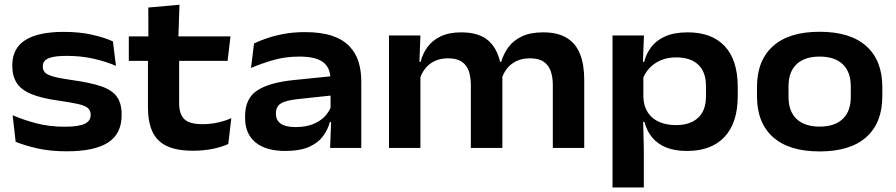

<svg xmlns="http://www.w3.org/2000/svg" viewBox="-20 -638 3866 828"><path d="M268 14.5Q196.5 14.5 141.5 2Q86.5 -10.5 47.5 -26.5L34.5 -141Q79.5 -121.5 135.8 -106.5Q192 -91.5 259 -91.5Q317 -91.5 344 -103.5Q371 -115.5 371 -142V-143.5Q371 -161.5 359 -172Q347 -182.5 317.5 -189.2Q288 -196 236 -203.5Q159 -214 114.8 -232.5Q70.5 -251 51.8 -280.8Q33 -310.5 33 -353.5V-356.5Q33 -429.5 88.8 -465Q144.5 -500.5 254.5 -500.5Q323.5 -500.5 377.2 -488.2Q431 -476 467 -459.5L480 -354Q437.5 -372.5 383.8 -384.8Q330 -397 268.5 -397Q228.5 -397 206 -391.8Q183.5 -386.5 174 -376.8Q164.5 -367 164.5 -353V-351.5Q164.5 -335.5 174.2 -325.2Q184 -315 211.5 -307.5Q239 -300 292 -292.5Q368.5 -282 415.2 -266.2Q462 -250.5 483.2 -222Q504.5 -193.5 504.5 -144.5V-141.5Q504.5 -61 445.8 -23.2Q387 14.5 268 14.5Z M813 12Q740.5 12 697.8 -9Q655 -30 636.5 -72Q618 -114 618 -176.5V-425.5H752.5V-193.5Q752.5 -146.5 774.5 -124.5Q796.5 -102.5 854 -102.5Q887 -102.5 919 -109.5Q951 -116.5 977.5 -128.5L964.5 -17Q935 -3.5 896.2 4.2Q857.5 12 813 12ZM535.5 -375.5V-481H974L961.5 -375.5ZM620 -470 619.5 -605.5 754 -617.5 749 -470Z M1403.5 0 1408.5 -128 1405.5 -145V-276L1405 -297.5Q1405 -346 1373.2 -370Q1341.5 -394 1271 -394Q1210.5 -394 1158.8 -379Q1107 -364 1062.5 -345L1075.5 -450.5Q1101 -463 1133.8 -474Q1166.5 -485 1206.8 -492.2Q1247 -499.5 1294.5 -499.5Q1364.5 -499.5 1411.5 -483.8Q1458.5 -468 1486.2 -439.2Q1514 -410.5 1526 -372Q1538 -333.5 1538 -288V0ZM1210.5 13Q1126.5 13 1081.8 -24Q1037 -61 1037 -128.5V-138Q1037 -213.5 1089.5 -248Q1142 -282.5 1249.5 -293L1416.5 -310L1422 -227.5L1263.5 -210.5Q1211.5 -205 1190.8 -191.5Q1170 -178 1170 -150V-146Q1170 -119.5 1190.8 -104.8Q1211.5 -90 1255 -90Q1297.5 -90 1328.8 -102.2Q1360 -114.5 1379.8 -135Q1399.5 -155.5 1408 -179.5L1428 -111.5H1402.5Q1393.5 -77.5 1372 -49.2Q1350.5 -21 1311.5 -4Q1272.5 13 1210.5 13Z M2364 0V-271.5Q2364 -304.5 2355.2 -330.5Q2346.5 -356.5 2325 -371.5Q2303.5 -386.5 2265.5 -386.5Q2231 -386.5 2206.2 -374.2Q2181.5 -362 2165.8 -341.5Q2150 -321 2142.5 -295.5L2127.5 -371.5H2141.5Q2151.5 -406 2172.8 -434.8Q2194 -463.5 2230.5 -481Q2267 -498.5 2322.5 -498.5Q2384.5 -498.5 2423.5 -475Q2462.5 -451.5 2481 -406Q2499.5 -360.5 2499.5 -294.5V0ZM1657.5 0V-485H1793L1788 -352L1793 -338V0ZM2010.5 0V-271.5Q2010.5 -305 2001.8 -331Q1993 -357 1971.5 -371.8Q1950 -386.5 1912.5 -386.5Q1878.5 -386.5 1853.5 -374.2Q1828.5 -362 1812.8 -341.2Q1797 -320.5 1789.5 -295L1771.5 -371.5H1794Q1802.5 -406.5 1823.5 -435.2Q1844.5 -464 1880.5 -481.2Q1916.5 -498.5 1969.5 -498.5Q2048.5 -498.5 2089.8 -459.5Q2131 -420.5 2141 -347Q2143 -337 2144.8 -322.5Q2146.5 -308 2146.5 -296.5V0Z M2943 13Q2890 13 2852.5 -2.2Q2815 -17.5 2792 -45.8Q2769 -74 2759 -112.5H2718L2754.5 -219.5Q2756 -179.5 2774 -152.5Q2792 -125.5 2823.2 -112Q2854.5 -98.5 2895.5 -98.5Q2956.5 -98.5 2990.5 -130Q3024.5 -161.5 3024.5 -222V-267.5Q3024.5 -327.5 2991.2 -359Q2958 -390.5 2896 -390.5Q2858.5 -390.5 2829 -377.8Q2799.5 -365 2779.8 -343.2Q2760 -321.5 2751 -294.5L2721.5 -371.5H2758Q2767 -407 2789 -435.8Q2811 -464.5 2849.5 -481.5Q2888 -498.5 2946 -498.5Q3049.5 -498.5 3105.5 -438.8Q3161.5 -379 3161.5 -263V-224.5Q3161.5 -108 3104.5 -47.5Q3047.5 13 2943 13ZM2621.5 170.5V-485H2757L2752 -352.5L2754.5 -318V-160.5L2753 -138.5L2756.5 4.5V170.5Z M3514.5 15Q3382.5 15 3313.5 -46.8Q3244.5 -108.5 3244.5 -223V-262.5Q3244.5 -377 3313.5 -439Q3382.5 -501 3514.5 -501Q3647 -501 3716 -439Q3785 -377 3785 -262.5V-223Q3785 -108.5 3716 -46.8Q3647 15 3514.5 15ZM3514.5 -92Q3579.5 -92 3614.2 -125Q3649 -158 3649 -220V-265.5Q3649 -328 3614.2 -361Q3579.5 -394 3514.5 -394Q3450 -394 3415.2 -361Q3380.5 -328 3380.5 -265.5V-220Q3380.5 -158 3415.2 -125Q3450 -92 3514.5 -92Z"/></svg>

Font: AnekLatin_SemiExpandedSemiBold
Style: Regular
Weight: 600
Width: 6
Designer: Yesha Goshar
Foundry: Ek Type
Version: Version 1.003